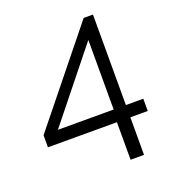

<svg xmlns="http://www.w3.org/2000/svg" viewBox="-130 -812 829 913"><g transform="rotate(-20 284.5 -355.0)"><path d="M443 0H375V-190H26V-251L396 -710H443V-252H531V-190H443ZM381 -604 99 -252H381Z"/></g></svg>

Font: Raleway
Style: Regular
Weight: 400
Designer: Matt McInerney, Pablo Impallari, Rodrigo Fuenzalida
Foundry: Matt McInerney, Pablo Impallari, Rodrigo Fuenzalida
Version: Version 1.000;PS 001.001;hotconv 1.0.56; ttfautohint (v1.5)